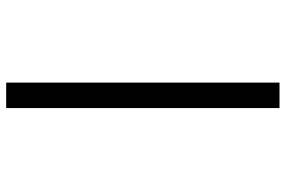

<svg xmlns="http://www.w3.org/2000/svg" viewBox="-176 -576 951 640"><g transform="rotate(-90 300.0 -255.5)"><path d="M345.2 200.2H260.3V-710.9H345.2Z"/></g></svg>

Font: Roboto Mono
Style: Bold
Weight: 700
Designer: Google
Version: Version 2.000985; 2015; ttfautohint (v1.3)